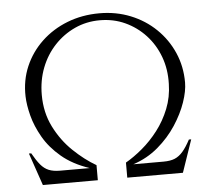

<svg xmlns="http://www.w3.org/2000/svg" viewBox="-51 -770 910 825"><g transform="rotate(-5 404.0 -357.0)"><path d="M693 0H465V-65Q500 -85 537 -116Q574 -147 605.5 -188Q637 -229 657 -279Q677 -329 678 -386Q680 -449 660 -503Q640 -557 602.5 -597.5Q565 -638 515 -661Q465 -684 406 -684Q348 -684 298 -661Q248 -638 210 -597.5Q172 -557 151 -503Q130 -449 130 -386Q130 -310 161 -248Q192 -186 240 -140Q288 -94 338 -65V0H111V-55H308Q236 -79 188 -119.5Q140 -160 112.5 -208Q85 -256 73 -302.5Q61 -349 60 -386Q58 -455 83.5 -514.5Q109 -574 156.5 -619Q204 -664 268 -689Q332 -714 407 -714Q479 -714 541 -689Q603 -664 649.5 -619Q696 -574 722 -514.5Q748 -455 748 -386Q748 -349 731.5 -301Q715 -253 683 -204Q651 -155 604 -115Q557 -75 496 -55H693ZM63 -140Q81 -108 96.5 -89.5Q112 -71 131.5 -63Q151 -55 180 -55H191V0H101L53 -140ZM753 -140 705 0H615V-55H626Q656 -55 675 -63Q694 -71 710 -89.5Q726 -108 743 -140Z"/></g></svg>

Font: Cinzel
Style: Regular
Weight: 400
Designer: Natanael Gama
Version: Version 2.000